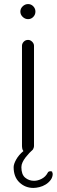

<svg xmlns="http://www.w3.org/2000/svg" viewBox="-20 -747 279 943"><path d="M149 -21 142 -13ZM88 -522Q88 -533 96.5 -542Q105 -551 118 -551Q129 -551 138 -542Q147 -533 147 -522V-29Q147 -23 142 -13L141 -12Q134 -6 124.5 4Q115 14 106 25.5Q97 37 91 49.5Q85 62 85 74Q85 110 103.5 125.5Q122 141 147 141Q166 141 185 131Q204 121 214 102Q216 97 220 95.5Q224 94 229 94Q232 94 236 96Q237 99 237.5 102.5Q238 106 239 105Q239 123 229 136.5Q219 150 204.5 159Q190 168 173.5 172Q157 176 144 176Q104 176 75.5 149Q47 122 47 74Q47 59 59.5 36.5Q72 14 95 -5Q90 -11 89 -19Q88 -27 88 -29ZM91.5 -664Q80 -675 80 -690Q80 -705 91.5 -716Q103 -727 118 -727Q133 -727 143.5 -716Q154 -705 154 -690Q154 -675 143.5 -664Q133 -653 118 -653Q103 -653 91.5 -664Z"/></svg>

Font: VDS
Style: Thin
Weight: 100
Width: 0
Designer: artmaker
Foundry: artmaker
Version: Version 1.000 2012 initial release